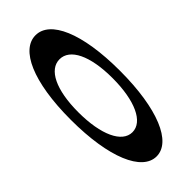

<svg xmlns="http://www.w3.org/2000/svg" viewBox="-247 -804 865 865"><g transform="rotate(-45 185.5 -372.0)"><path d="M186 14C278 14 342 -132 342 -376C342 -619 278 -758 186 -758C94 -758 29 -620 29 -376C29 -132 94 14 186 14ZM77 -376C77 -520 120 -605 186 -605C252 -605 295 -520 295 -376C295 -232 252 -140 186 -140C120 -140 77 -232 77 -376Z"/></g></svg>

Font: 寒蝉无机体 CompactMedium
Style: Regular
Weight: 500
Width: 3
Designer: ChillTanhei {Warren2060}; 
Source Han Sans {Ryoko NISHIZUKA 西塚涼子 (kana, bopomofo & ideographs); Paul D. Hunt (Latin, Gre
Foundry: ChillType&Adobe
Version: Version 1.000;Glyphs 3.1.1 (3135)